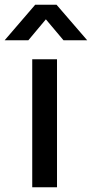

<svg xmlns="http://www.w3.org/2000/svg" viewBox="-56 -790 388 810"><path d="M-36.5 -620 92.5 -770H182.5L312 -620H212L137.5 -708.5L63.5 -620ZM80 0V-540H184.5V0Z"/></svg>

Font: Vela Sans SemBd
Style: Regular
Weight: 600
Designer: Principal design: Mikhail Sharanda - project Manrope.
Design modification: Ravid Balaliev
Foundry: Mikhail Sharanda
Version: Version 1.001